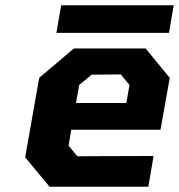

<svg xmlns="http://www.w3.org/2000/svg" viewBox="-20 -705 676 725"><path d="M193 -581 211 -685H636L618 -581ZM167 0 75 -111 128 -411 259 -522H530L621 -411L586 -215H249L239 -155L272 -115L560 -116L540 0ZM267 -316H457L469 -384L436 -424L326 -423L279 -384Z"/></svg>

Font: Tomorrow SemiBold
Style: Italic
Weight: 600
Italic angle: -10°
Designer: Tony de Marco, Monica Rizzolli
Foundry: Just in Type
Version: Version 2.002